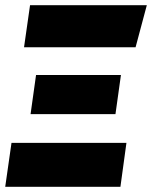

<svg xmlns="http://www.w3.org/2000/svg" viewBox="-41 -715 582 735"><path d="M521 -695 478 -534H51L74 -695ZM422 -428 401 -278H76L97 -428ZM443 -168 420 0H-21L3 -168Z"/></svg>

Font: Fira Sans Condensed Black
Style: Italic
Weight: 900
Width: 3
Italic angle: -8°
Designer: Carrois Corporate & Edenspiekermann AG
Foundry: Carrois Corporate GbR & Edenspiekermann AG
Version: Version 4.203